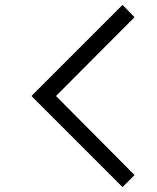

<svg xmlns="http://www.w3.org/2000/svg" viewBox="-20 -747 638 782"><path d="M479 -727 528 -677 208 -356 528 -34 479 15 108 -356Z"/></svg>

Font: SUITE
Style: Regular
Weight: 400
Designer: Sun
Foundry: Sun
Version: Version 2.040